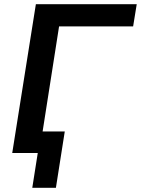

<svg xmlns="http://www.w3.org/2000/svg" viewBox="-20 -725 668 910"><path d="M133 165 159 0H47L63 -102H287L245 165ZM38 0 150 -705H628L611 -600H260L166 0Z"/></svg>

Font: Mulish ExtraLight
Style: Italic
Weight: 200
Italic angle: -9°
Designer: Vernon Adams
Foundry: Vernon Adams
Version: Version 3.603